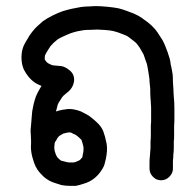

<svg xmlns="http://www.w3.org/2000/svg" viewBox="-20 -512 637 625"><path d="M205.8 -81.1 198.1 -80.1Q192.8 -79.1 186.1 -77.2Q181.8 -74.8 177 -71.9Q171.7 -69.1 169.8 -66.2Q165.9 -61.9 163.1 -55.2Q158.8 -49.9 157.8 -46Q157.8 -45.1 157.8 -44.1Q157.8 -39.8 156.8 -35Q156.8 -32.1 156.8 -30.2Q156.8 -25.9 157.8 -21.1Q159.7 -14.9 162.1 -8.2Q164 -3.8 165.9 -1Q167.9 1.9 174.1 7.2Q177 10.1 178.9 11Q189 13.9 198.1 15.8Q202.9 16.8 207.7 16.8Q214.9 16.8 218.7 16.8Q222.1 16.8 226.9 14.9Q231.7 12.9 237.9 10.1Q240.8 9.1 243.6 4.8Q246 1.9 248 0Q248.9 -4.8 249.9 -11Q251.8 -18.2 251.8 -24Q251.8 -27.8 251.8 -33.1Q250.8 -38.8 248.9 -45.1Q247 -50.8 245.1 -57.1Q243.6 -58 242.7 -59Q236.9 -65.2 231.7 -69.1Q227.8 -71.9 224.9 -73.9Q218.7 -75.8 212 -80.1Q209.1 -81.1 206.7 -81.1Q206.7 -81.1 205.8 -81.1ZM198.1 -156.8Q205.8 -157.8 212.9 -156.8L219.7 -155.9Q231.7 -154 243.6 -149.2Q251.8 -144.8 259 -141Q268.1 -137.2 277.7 -129Q286.8 -121.8 295.9 -113.2Q309.8 -100.2 316.1 -84.9Q318.9 -77.2 321.8 -67.1Q324.7 -56.1 327.1 -44.1Q329 -32.1 328.1 -19.2Q327.1 -7.2 324.7 4.8Q321.8 15.8 319.9 24Q315.1 37.9 301.7 54.2Q288.7 69.1 273.9 77.2Q261.9 83.9 249.9 86.8Q236.9 91.1 226.9 93Q218.7 93 206.7 93Q192.8 93 178.9 90.2Q169.8 86.8 159.7 83.9Q141 79.1 122.8 63.8Q108.9 50.8 101.7 39.8Q95 30.2 90.6 16.8Q87.8 8.2 84.9 -1.9Q82 -13.9 81.1 -23.5Q80.1 -33.1 81.1 -44.1Q81.1 -46 81.1 -48.9V-54.2Q80.1 -67.1 80.1 -77.2Q78.7 -87.8 81.1 -105Q82 -118.9 83 -128.1Q83.9 -139.1 84.9 -150.1Q86.8 -161.2 89.7 -174.1Q93 -187.1 96.9 -198.1Q101.7 -210.1 111.8 -226.9Q112.7 -228.8 115.1 -232.1Q106 -236 98.8 -239.8Q84.9 -248 73.9 -260.9Q64.7 -271.9 58 -284.9Q49.9 -302.2 49.9 -325.2Q49.9 -345.8 57.1 -363.1Q62.8 -375.1 70 -386.1Q75.8 -397.1 83.9 -407.2Q92.1 -418.2 101.7 -426.9Q110.8 -435 119.9 -443.2Q131.9 -451.8 152 -461.9Q170.7 -471 184.7 -475.8Q199 -480.1 213.9 -483.5Q228.8 -486.8 243.6 -489.2Q259 -491.1 271 -491.1Q283 -492.1 295 -492.1Q307.9 -492.1 330 -489.9Q352 -487.8 365.9 -484.9Q377.9 -482 390.9 -477.2Q402.9 -472.9 414.9 -468.1Q429.7 -461.9 440.8 -454.2Q449.9 -448 461.9 -438.8Q475.8 -427.8 484.9 -416.8Q493 -407.2 498.8 -397.1Q504.1 -389 507.9 -383.2Q513.7 -373.1 518 -362.1Q521.8 -353 525.7 -342Q530 -330 532.4 -321.1Q534.8 -312.2 535.7 -302.2Q537.6 -294 539.1 -286.8Q540 -279.1 542 -270Q542.9 -260.9 542.9 -247Q543.9 -236 543.9 -230.2Q544.8 -222.1 544.8 -212Q545.8 -203.8 545.8 -196.2Q546.8 -188 547.2 -178.9Q547.7 -169.8 547.7 -156.8V-136.2Q547.7 -129 547.7 -119.9Q547.7 -109.8 546.8 -101.2Q546.8 -94 546.8 -87.1Q546.8 -80.1 546.8 -70Q546.8 -58 545.8 -51.8Q545.8 -45.1 545.8 -33.1Q545.8 -21.1 544.8 -13.9Q543.9 -7.2 543.9 1.9Q542.9 9.1 542.9 15.8Q542.9 23 542.9 30.2V36.9Q542.9 51.8 531.4 63.3Q519.9 74.8 504.3 74.8Q488.7 74.8 477.7 63.3Q466.7 51.8 466.7 36.9V30.2Q466.7 22.1 466.7 14.9Q466.7 6.2 468.1 -4.8Q469.1 -12.9 469.1 -19.2Q470 -24.9 470 -36Q470 -47 470 -53.2Q471 -59 471 -70Q471 -81.1 471 -89Q471 -96.9 471 -105Q471.9 -110.8 471.9 -118.9Q471.9 -128.1 471.9 -136.2V-156.8Q471.9 -167.9 471 -176Q471 -183.2 470 -190.9Q470 -199 469.1 -209.1Q469.1 -215.8 469.1 -223Q468.1 -231.2 466.7 -247Q466.7 -255.2 465.7 -260Q464.7 -267.1 463.8 -272.9Q462.8 -281.1 460.9 -290.2Q460 -296.9 458.5 -302.4Q457.1 -307.9 453.7 -316.1Q450.8 -326.1 448 -332.9Q446 -338.1 442.7 -342.9Q438.8 -350.1 434.1 -357.8Q429.7 -364 425.9 -368.8Q423 -373.1 414.9 -378.9Q404.8 -387.1 398.1 -391.8Q393.8 -395.2 386.1 -398.1Q376 -401.9 365 -406.2Q356.8 -409.1 348.7 -411Q340 -412.9 322.5 -414.4Q305 -415.8 296.9 -415.8Q285.9 -415.8 274.8 -414.9Q263.8 -414.9 252.8 -413.9Q242.7 -412 231.7 -410.1Q219.7 -407.2 210.1 -403.8Q200 -400 184.7 -392.8Q171.7 -387.1 166.9 -383.2Q159.7 -377 154 -372.2Q148.7 -366.9 143.9 -361.2Q139.1 -354 134.8 -346.8Q130.9 -341 127.1 -332.9Q125.7 -330 125.7 -324.2Q125.7 -319.9 125.7 -318Q129 -314.1 131.9 -309.8Q133.8 -307.9 136.7 -306Q142.9 -303.1 148.7 -300.2Q154 -298.8 157.8 -298.8Q167.9 -297.8 178.9 -296.9Q192.8 -295 207.9 -282Q223 -269.1 221.1 -248Q217.7 -224 196.6 -209.1Q192.8 -206.2 187.1 -201Q182.7 -197.1 177 -187.1Q169.8 -177 167.9 -171.2Q165.9 -164 164 -155.9Q163.1 -152 162.1 -149.2Q174.1 -153 184.7 -154.9L193.8 -155.9Q194.7 -156.8 198.1 -156.8Z"/></svg>

Font: Namteng
Style: Regular
Weight: 400
Designer: Khon Soe Zaw Thu
Foundry: MPUA
Version: Version 1.03 June 17, 2016